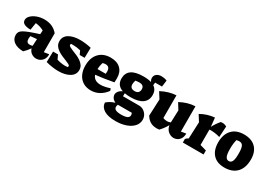

<svg xmlns="http://www.w3.org/2000/svg" viewBox="6 -1499 3589 2574"><g transform="rotate(30 1801.0 -212.0)"><path d="M215 12Q124 11 71.5 -27Q19 -65 19 -130Q19 -156 30 -176Q41 -196 71 -214Q101 -232 156 -253Q211 -274 299 -302L303 -361Q248 -393 174 -401L156 -289Q23 -291 23 -363Q23 -400 55 -431.5Q87 -463 139.5 -482.5Q192 -502 254 -502Q384 -502 461 -409V-117L538 -129Q540 -89 524 -57.5Q508 -26 478 -8Q448 10 411 10Q375 10 342 -12Q309 -34 293 -79Q260 -30 215 12ZM193 -176Q193 -140 206 -124.5Q219 -109 246 -109Q268 -109 289 -116L295 -223L197 -213Q193 -194 193 -176Z M561 -22 565 -186H641L671 -122Q704 -112 736 -106.5Q768 -101 798 -101Q820 -101 840 -104Q844 -112 844 -120Q844 -133 824 -144Q804 -155 772.5 -167Q741 -179 705.5 -194.5Q670 -210 638.5 -231Q607 -252 587.5 -281.5Q568 -311 568 -351Q568 -424 632.5 -463.5Q697 -503 804 -503Q843 -503 886 -498Q929 -493 976 -482L973 -325H897L870 -382Q811 -397 752 -397Q736 -397 720 -396Q717 -388 717 -379Q717 -365 737 -353.5Q757 -342 788.5 -329.5Q820 -317 855.5 -302Q891 -287 922.5 -265.5Q954 -244 974 -215Q994 -186 994 -146Q994 -75 928 -34.5Q862 6 754 6Q666 6 561 -22Z M1261 13Q1191 13 1140 -18Q1089 -49 1061 -106Q1033 -163 1033 -241Q1033 -363 1098.5 -433Q1164 -503 1278 -503Q1376 -503 1431 -450.5Q1486 -398 1486 -304L1484 -240Q1399 -224 1333.5 -214.5Q1268 -205 1208 -199Q1236 -118 1337 -118Q1396 -118 1480 -146L1492 -113Q1448 -52 1388.5 -19.5Q1329 13 1261 13ZM1216 -384Q1200 -332 1198 -281H1325L1327 -316Q1327 -392 1261 -392Q1251 -392 1239.5 -390Q1228 -388 1216 -384Z M1768 -175Q1717 -175 1677 -183L1676 -136H1926Q1963 -136 1994 -117Q2025 -98 2044 -66Q2063 -34 2063 6Q2063 64 2023.5 108.5Q1984 153 1914 178Q1844 203 1752 203Q1637 203 1574.5 164.5Q1512 126 1508 58Q1561 11 1631 -9Q1597 -27 1581 -51Q1565 -75 1565 -99Q1565 -125 1584.5 -151Q1604 -177 1641 -192Q1539 -227 1539 -334Q1539 -418 1599 -461Q1659 -504 1784 -504Q1856 -504 1905 -489Q1888 -518 1888 -544Q1888 -581 1916.5 -604Q1945 -627 1991 -627Q2010 -627 2031.5 -623.5Q2053 -620 2077 -610L2064 -510H1958L1953 -467Q2013 -429 2013 -347Q2013 -264 1952 -219.5Q1891 -175 1768 -175ZM1777 -273Q1812 -273 1830 -291.5Q1848 -310 1848 -343Q1848 -406 1773 -406Q1760 -406 1743.5 -404Q1727 -402 1715 -400Q1709 -383 1706.5 -366.5Q1704 -350 1704 -340Q1704 -273 1777 -273ZM1665 33Q1665 62 1692.5 76Q1720 90 1779 90Q1898 90 1898 31Q1898 12 1889 -3H1674Q1665 15 1665 33Z M2110 -87 2121 -343 2061 -438Q2180 -500 2291 -505V-154Q2321 -141 2353 -141Q2379 -141 2407 -153L2414 -343L2355 -438Q2468 -500 2585 -505V-114L2661 -127Q2661 -81 2644 -51Q2627 -21 2599.5 -5.5Q2572 10 2542 10Q2498 10 2459 -20.5Q2420 -51 2409 -111Q2371 -44 2321 8Q2310 10 2299 10.5Q2288 11 2278 11Q2168 11 2110 -87Z M2681 0V-56Q2691 -66 2700.5 -73.5Q2710 -81 2722 -87L2733 -343L2673 -438Q2775 -496 2887 -505L2901 -370Q2937 -438 2984 -492Q3034 -502 3077 -476L3067 -308Q2985 -333 2903 -329V-90L3002 -62V0Z M3329 13Q3214 13 3152 -53.5Q3090 -120 3090 -241Q3090 -365 3156 -435Q3222 -505 3341 -505Q3458 -505 3522 -440.5Q3586 -376 3586 -259Q3586 -129 3519 -58Q3452 13 3329 13ZM3338 -92Q3372 -92 3388 -126Q3404 -160 3404 -245Q3404 -326 3387.5 -359.5Q3371 -393 3331 -393Q3314 -393 3287 -387Q3279 -355 3275 -321Q3271 -287 3271 -244Q3271 -160 3287.5 -126Q3304 -92 3338 -92Z"/></g></svg>

Font: Piazzolla ExtraBold
Style: Regular
Weight: 800
Designer: Juan Pablo del Peral
Foundry: Huerta Tipografica
Version: Version 1.330